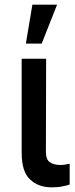

<svg xmlns="http://www.w3.org/2000/svg" viewBox="-20 -797 324 824"><path d="M195 -100Q213 -89 238 -89Q254 -89 262 -91Q266 -92 270.5 -93Q275 -94 279 -94V-5Q265 0 247 3Q230 7 202 7Q144 7 109 -27Q73 -60 73 -141V-545H178L177 -147Q177 -111 195 -100ZM225 -777 159 -610H91L119 -777Z"/></svg>

Font: Sinter Medium
Style: Regular
Weight: 500
Foundry: Adobe & rsms
Version: Version 1.000